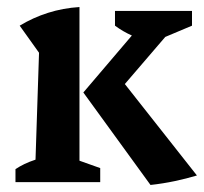

<svg xmlns="http://www.w3.org/2000/svg" viewBox="-20 -518 580 546"><path d="M24 0V-37Q36 -45 49.5 -51.5Q63 -58 81 -64L91 -368L36 -445Q74 -468 116.5 -481.5Q159 -495 206 -498V-61L265 -40V0ZM540 -19Q510 -10 477 -3Q444 4 408 8L217 -255L355 -417Q330 -428 307 -445V-487H526V-445L450 -413L335 -279Z"/></svg>

Font: Piazzolla SemiBold
Style: Regular
Weight: 600
Designer: Juan Pablo del Peral
Foundry: Huerta Tipografica
Version: Version 1.330